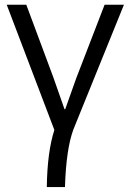

<svg xmlns="http://www.w3.org/2000/svg" viewBox="-20 -545 540 795"><path d="M7.8 -525.4Q28.3 -525.4 88.9 -525.4Q117.2 -450.2 200.2 -226.6Q236.3 -123 247.1 -92.8Q248 -92.8 250 -92.8Q252.9 -101.6 295.9 -221.7Q335 -323.2 413.1 -525.4Q433.6 -525.4 493.2 -525.4Q440.4 -396.5 284.2 -9.8Q253.9 71.3 249 229.5Q223.6 229.5 173.8 229.5Q175.8 84 205.1 -6.8Q139.6 -179.7 7.8 -525.4Z"/></svg>

Font: Gothic A1
Style: Regular
Weight: 400
Designer: HanYang I&C Co.,Ltd.
Version: Version 2.50